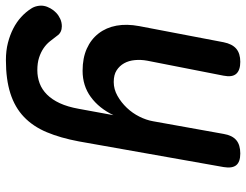

<svg xmlns="http://www.w3.org/2000/svg" viewBox="-140 -486 853 666"><g transform="rotate(90 287.0 -153.5)"><path d="M332 0 354 -120Q330 -70 291 -41.5Q252 -13 200 -13Q156 -13 123.5 -27.5Q91 -42 70.5 -68.5Q50 -95 43.5 -130.5Q37 -166 45 -209L101 -502Q107 -532 123.5 -546Q140 -560 169 -560Q198 -560 210.5 -546Q223 -532 217 -502L165 -237Q161 -215 163 -194Q165 -173 174 -157Q183 -141 198.5 -131Q214 -121 239 -121Q264 -121 287 -134Q310 -147 328.5 -166.5Q347 -186 359 -210Q371 -234 375 -257L419 -502Q424 -532 440.5 -546Q457 -560 487 -560Q516 -560 527.5 -546Q539 -532 534 -502L445 0Q433 64 413 111.5Q393 159 360 190.5Q327 222 278.5 237.5Q230 253 163 253Q130 253 103 246Q76 239 53.5 227.5Q31 216 13.5 200Q-4 184 -16 165Q-22 156 -24.5 144Q-27 132 -25 121Q-23 110 -16.5 98.5Q-10 87 -1 78.5Q8 70 20 64.5Q32 59 46 59Q56 59 64.5 63Q73 67 79 76Q88 88 98 100.5Q108 113 122 122.5Q136 132 154.5 138Q173 144 198 144Q222 144 243.5 136Q265 128 282.5 110.5Q300 93 312.5 66Q325 39 332 0Z"/></g></svg>

Font: Maple Mono SemiBold
Style: Italic
Weight: 600
Italic angle: -10°
Monospace: yes
Designer: subframe7536
Version: Version 7.000